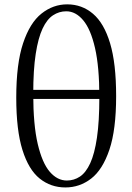

<svg xmlns="http://www.w3.org/2000/svg" viewBox="-20 -825 593 860"><path d="M272.8 14.6Q207.5 14.6 157.8 -25.2Q108.1 -65.1 80.5 -153.5Q52.8 -241.9 52.8 -387.6Q52.8 -539.7 83.4 -631.3Q113.9 -723 165.9 -764.2Q217.9 -805.5 280.9 -805.5Q347 -805.5 396.5 -763.4Q446 -721.4 473.1 -631.3Q500.2 -541.2 500.2 -394.7Q500.2 -244 470 -154.5Q439.8 -64.9 388.4 -25.1Q337 14.6 272.8 14.6ZM279.3 -16.4Q311.4 -16.4 338 -34Q364.6 -51.6 384.1 -93.8Q403.6 -135.9 414.3 -208.6Q425 -281.2 425 -390.5Q425 -525 405.7 -609.4Q386.5 -693.8 352.8 -734.1Q319.1 -774.4 276.8 -774.4Q244.7 -774.4 217.5 -756.5Q190.3 -738.7 170.7 -696.9Q151 -655.1 140 -583.7Q128.9 -512.3 128.9 -404.9Q128.9 -265.7 149 -180.2Q169.2 -94.6 203 -55.5Q236.8 -16.4 279.3 -16.4ZM80.2 -381.9V-422.4H476.1V-381.9Z"/></svg>

Font: Early Summer Mincho VF
Style: Regular
Weight: 250
Designer: GuiWonder
Version: Version 1.002